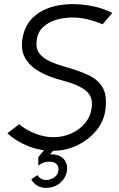

<svg xmlns="http://www.w3.org/2000/svg" viewBox="-20 -724 580 932"><path d="M238 8Q171 8 112.5 -16.5Q54 -41 16 -77L73 -121Q109 -91 153.5 -74.5Q198 -58 239 -58Q284 -58 324.5 -75.5Q365 -93 392 -125Q419 -157 425 -200Q433 -252 399 -282Q365 -312 281 -334Q218 -350 171 -376.5Q124 -403 101.5 -443.5Q79 -484 90 -542Q104 -620 169 -662Q234 -704 334 -704Q382 -704 432.5 -693.5Q483 -683 525 -661L478 -606Q443 -621 406 -630Q369 -639 332 -639Q291 -639 253 -628Q215 -617 189 -592.5Q163 -568 158 -528Q153 -489 171 -465Q189 -441 222.5 -426Q256 -411 298 -399Q367 -380 413 -357.5Q459 -335 479.5 -297Q500 -259 492 -193Q485 -136 447.5 -90.5Q410 -45 354.5 -18.5Q299 8 238 8ZM202 188Q179 188 160 176.5Q141 165 132 146L162 126Q171 142 187 147Q203 152 220.5 147.5Q238 143 250.5 131Q263 119 264 100Q265 77 248 67.5Q231 58 207.5 61.5Q184 65 166 80V39L222 -30L260 -17L223 25Q261 24 281 40Q301 56 305 80.5Q309 105 298 129.5Q287 154 262.5 171Q238 188 202 188Z"/></svg>

Font: Kulim Park Light
Style: Italic
Weight: 300
Italic angle: -8°
Designer: Noponies / Dale Sattler
Foundry: Noponies
Version: Version 1.000; ttfautohint (v1.8.3)